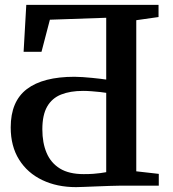

<svg xmlns="http://www.w3.org/2000/svg" viewBox="-20 -763 709 789"><path d="M292.5 6Q214.5 6 153.8 -23Q93 -52 58.5 -107Q24 -162 24 -239.5Q24 -346.5 90.5 -397Q157 -447.5 286 -447.5Q301 -447.5 319.8 -446.2Q338.5 -445 358 -443Q377.5 -441 393 -439.2Q408.5 -437.5 416.5 -436V-690L185 -682L150.5 -550H77L88 -743H631.5V-693L540 -680V-59L632.5 -48.5V0H473Q456 0 430.2 1Q404.5 2 376.5 3Q348.5 4 325.8 5Q303 6 292.5 6ZM324 -47.5Q348 -47.5 364.5 -48.8Q381 -50 393.2 -51.8Q405.5 -53.5 416.5 -55.5V-381.5Q408.5 -383 392.2 -384.8Q376 -386.5 356.8 -388Q337.5 -389.5 321.5 -389.5Q268.5 -389.5 231 -374.5Q193.5 -359.5 173.8 -325Q154 -290.5 154 -231.5Q154 -176 171.5 -134.8Q189 -93.5 226.2 -70.5Q263.5 -47.5 324 -47.5Z"/></svg>

Font: Merriweather 36pt SemiBold
Style: Regular
Weight: 600
Version: Version 2.100